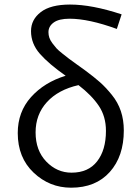

<svg xmlns="http://www.w3.org/2000/svg" viewBox="-20 -829 630 861"><path d="M300.8 -54.7Q376 -54.7 415.5 -105.5Q455.1 -156.2 455.1 -242.2Q455.1 -306.6 423.3 -354Q391.6 -401.4 332 -447.3Q241.2 -426.8 190.4 -371.1Q139.6 -315.4 139.6 -235.4Q139.6 -154.3 187.5 -104.5Q235.4 -54.7 300.8 -54.7ZM525.4 -764.6 503.9 -699.2Q377.9 -745.1 292 -745.1Q244.1 -745.1 220.7 -728Q197.3 -710.9 197.3 -684.6Q197.3 -671.9 201.2 -660.2Q205.1 -648.4 214.8 -635.3Q224.6 -622.1 232.9 -612.8Q241.2 -603.5 259.8 -588.9Q278.3 -574.2 289.1 -565.9Q299.8 -557.6 324.7 -540Q349.6 -522.5 361.3 -513.7Q402.3 -483.4 428.2 -460.4Q454.1 -437.5 481.4 -403.8Q508.8 -370.1 522 -330.6Q535.2 -291 535.2 -244.1Q535.2 -127.9 472.2 -57.6Q409.2 12.7 298.8 12.7Q202.1 12.7 130.9 -54.7Q59.6 -122.1 59.6 -232.4Q59.6 -327.1 119.1 -393.6Q178.7 -460 274.4 -489.3Q199.2 -542 159.2 -587.4Q119.1 -632.8 119.1 -689.5Q119.1 -741.2 163.1 -774.9Q207 -808.6 293.9 -808.6Q392.6 -808.6 525.4 -764.6Z"/></svg>

Font: Gen Shin Gothic Normal
Style: Regular
Weight: 300
Designer: [Source Han Sans]
Ryoko NISHIZUKA  (kana & ideographs); Paul D. Hunt (Latin, Greek & Cyrillic); Wenlong ZHANG  (bopomofo
Version: Version 1.002.20150607